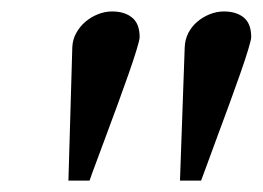

<svg xmlns="http://www.w3.org/2000/svg" viewBox="-20 -734 461 337"><path d="M225.1 -668.9Q225.1 -664.1 219.7 -646.5Q214.4 -628.9 205.8 -604.5Q197.3 -580.1 186.8 -551.5Q176.3 -522.9 166.5 -496.6Q156.7 -470.2 148.7 -448.7Q140.6 -427.2 137.2 -417H100.1L106.9 -650.9Q107.4 -664.6 113.8 -676Q120.1 -687.5 129.9 -695.8Q139.6 -704.1 151.9 -709Q164.1 -713.9 176.8 -713.9Q198.7 -713.9 211.9 -703.1Q225.1 -692.4 225.1 -668.9ZM420.9 -668.9Q420.9 -664.1 415.5 -646.5Q410.2 -628.9 401.6 -604.5Q393.1 -580.1 382.6 -551.5Q372.1 -522.9 362.3 -496.6Q352.5 -470.2 344.7 -448.7Q336.9 -427.2 333 -417H295.9L304.2 -650.9Q304.7 -664.6 310.5 -676Q316.4 -687.5 326.2 -695.8Q335.9 -704.1 348.1 -709Q360.4 -713.9 373 -713.9Q395 -713.9 408 -703.1Q420.9 -692.4 420.9 -668.9Z"/></svg>

Font: Charis SIL
Style: Bold Italic
Weight: 700
Italic angle: -11°
Foundry: SIL International
Version: Version 4.112